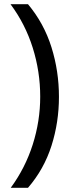

<svg xmlns="http://www.w3.org/2000/svg" viewBox="-20 -734 340 912"><path d="M260 -274Q260 -153 224.5 -41.5Q189 70 113 158H31Q100 64 135.5 -47.5Q171 -159 171 -275Q171 -394 135.5 -507Q100 -620 30 -714H113Q189 -623 224.5 -509.5Q260 -396 260 -274Z"/></svg>

Font: Noto Sans SignWriting
Style: Regular
Weight: 400
Designer: Monotype Design Team
Foundry: Monotype Imaging Inc.
Version: Version 2.004; ttfautohint (v1.8.4.7-5d5b)